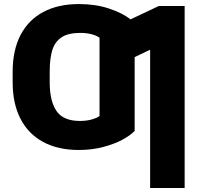

<svg xmlns="http://www.w3.org/2000/svg" viewBox="-20 -737 987 956"><path d="M372.1 9.8Q268.6 9.8 194.6 -30.3Q120.6 -70.3 81.8 -146Q43 -221.7 43 -327.1V-379.9Q43 -486.3 82 -562Q121.1 -637.7 195.3 -677.2Q269.5 -716.8 373 -716.8Q455.6 -716.8 522.5 -694.6Q589.4 -672.4 629.9 -640.6L770.5 -707H899.4V199.2H727.5V-489.3L650.4 -452.6V-85Q628.9 -62.5 588.9 -41Q548.8 -19.5 492.9 -4.9Q437 9.8 372.1 9.8ZM377.9 -134.8Q410.2 -134.8 435.5 -141.8Q460.9 -148.9 475.6 -159.2V-548.8Q459.5 -561 434.1 -567.1Q408.7 -573.2 379.9 -573.2Q319.8 -573.2 286.6 -551.3Q253.4 -529.3 240.5 -487.5Q227.5 -445.8 227.5 -379.9V-327.1Q227.5 -233.4 261.5 -184.1Q295.4 -134.8 377.9 -134.8Z"/></svg>

Font: Pretendard Std Black
Style: Regular
Weight: 900
Designer: Base glyphs from Inter by Rasmus Andersson; Hangeul glyphs from Noto Sans CJK(Source Han Sans) by Jang Soo-young and Kan
Foundry: Kil Hyung-jin
Version: Version 1.309